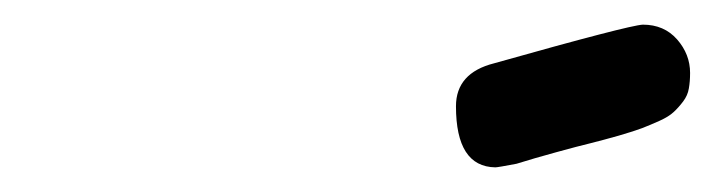

<svg xmlns="http://www.w3.org/2000/svg" viewBox="-20 -661 577 155"><path d="M348.1 -575.2Q348.1 -602.1 378.9 -609.9Q487.8 -640.6 499 -641.1Q516.1 -641.1 526.6 -629.2Q537.1 -617.2 537.1 -602.1Q537.1 -595.2 536.1 -589.6Q535.2 -584 531.5 -579.1Q527.8 -574.2 523.9 -570.6Q520 -566.9 512.5 -563.5Q504.9 -560.1 498.5 -557.6Q492.2 -555.2 479.5 -551.5Q466.8 -547.9 456.8 -545.4Q446.8 -543 429 -538.1Q411.1 -533.2 397 -528.8Q381.8 -525.9 379.9 -525.9Q348.1 -526.4 348.1 -575.2Z"/></svg>

Font: CMU Typewriter Text
Style: BoldItalic
Weight: 700
Italic angle: -14.04°
Version: Version 0.7.0